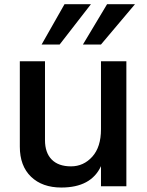

<svg xmlns="http://www.w3.org/2000/svg" viewBox="-20 -840 685 894"><path d="M72.3 -157.2V-554.7H189.5V-187.5Q189.5 -128.9 220.7 -97.2Q252 -65.4 310.5 -65.4Q369.1 -65.4 409.7 -110.4Q450.2 -155.3 450.2 -238.3V-554.7H568.4V27.3H450.2V-66.4Q404.3 33.2 265.6 33.2Q176.8 33.2 124.5 -17.1Q72.3 -67.4 72.3 -157.2ZM173.8 -632.8 280.3 -820.3H403.3L257.8 -632.8ZM366.2 -632.8 478.5 -820.3H608.4L450.2 -632.8Z"/></svg>

Font: GenEi M Gothic v2 Medium
Style: Regular
Weight: 500
Version: Version 2.0